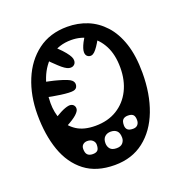

<svg xmlns="http://www.w3.org/2000/svg" viewBox="-131 -832 906 958"><g transform="rotate(-20 322.0 -353.0)"><path d="M318 12Q221.5 12 160 -35.2Q98.5 -82.5 69.2 -165.5Q40 -248.5 40 -356Q40 -457 73.8 -539Q107.5 -621 172 -669.5Q236.5 -718 329 -718Q385.5 -718 435 -698Q484.5 -678 522.8 -636.2Q561 -594.5 582.5 -529.5Q604 -464.5 604 -374Q604 -262 570.8 -174.8Q537.5 -87.5 473.5 -37.8Q409.5 12 318 12ZM294 -205Q360.5 -205 408.8 -234.8Q457 -264.5 483 -316.5Q509 -368.5 509 -436Q509 -504.5 484.5 -552Q460 -599.5 418.2 -624.2Q376.5 -649 325 -649Q258.5 -649 213 -612.8Q167.5 -576.5 144.2 -517Q121 -457.5 121 -388Q121 -337.5 138.8 -296Q156.5 -254.5 194.8 -229.8Q233 -205 294 -205ZM462 -198Q445.5 -198 436.2 -189.5Q427 -181 427 -159Q427 -144 435.5 -135.5Q444 -127 465 -127Q481 -127 489.5 -136.5Q498 -146 498 -161Q498 -181.5 489.5 -189.8Q481 -198 462 -198ZM354 -152Q334.5 -152 322.2 -140.5Q310 -129 310 -107Q310 -88.5 320.5 -76.2Q331 -64 355 -64Q377 -64 387.5 -76.2Q398 -88.5 398 -104Q398 -129.5 386.2 -140.8Q374.5 -152 354 -152ZM228 -148Q214.5 -148 205.2 -140Q196 -132 196 -117Q196 -95.5 205.5 -86.2Q215 -77 233 -77Q251 -77 259 -85.5Q267 -94 267 -115Q267 -128.5 256.5 -138.2Q246 -148 228 -148ZM470 -644Q465.5 -636 461 -627.2Q456.5 -618.5 452 -610Q429 -568 412 -551.8Q395 -535.5 377 -545Q364.5 -552 364.5 -569.8Q364.5 -587.5 380 -618Q393 -641.5 399.2 -651.5Q405.5 -661.5 410 -669Q417 -680.5 429 -681.5Q441 -682.5 452 -677Q462.5 -672 468.5 -662.5Q474.5 -653 470 -644ZM230 -647Q239 -639 248.5 -630.5Q258 -622 267 -612Q300 -576 303.8 -557.2Q307.5 -538.5 297 -528Q286 -517 267.5 -521.2Q249 -525.5 219 -554Q201 -570.5 190.8 -581Q180.5 -591.5 172 -602Q166 -610.5 170 -622.2Q174 -634 182 -642Q191 -652 204.5 -655.2Q218 -658.5 230 -647ZM114 -501Q135 -496.5 155.5 -492.2Q176 -488 197 -482Q248 -468 261.5 -455.8Q275 -443.5 271 -427Q267.5 -410 249 -406.8Q230.5 -403.5 183 -410Q162 -413 140.5 -416.8Q119 -420.5 98 -425Q84.5 -428 80.5 -442Q76.5 -456 80 -470Q83 -484.5 92.2 -494Q101.5 -503.5 114 -501ZM101 -296Q106.5 -300 112.2 -303.2Q118 -306.5 123 -310Q160 -332.5 181.2 -340Q202.5 -347.5 213.2 -345Q224 -342.5 229 -335Q235 -326.5 233.2 -315.2Q231.5 -304 214.5 -288.5Q197.5 -273 158 -252Q151.5 -248.5 144.2 -244.8Q137 -241 130 -237Q118 -231 107.8 -236.2Q97.5 -241.5 92 -252Q87 -262.5 88 -275.5Q89 -288.5 101 -296ZM551 -522Q558.5 -523.5 564.2 -515.5Q570 -507.5 573 -496Q576 -482 574.5 -469Q573 -456 564 -455Q562 -455 559.8 -454.5Q557.5 -454 555 -454Q546 -453.5 540.2 -463.2Q534.5 -473 532 -485Q530.5 -498 533.8 -508.8Q537 -519.5 546 -521Q547.5 -521 548.5 -521.5Q549.5 -522 551 -522ZM533 -289Q535.5 -286 537.8 -283.5Q540 -281 542 -278Q547.5 -271.5 544.8 -264.5Q542 -257.5 536 -252Q530 -247.5 523 -246.2Q516 -245 512 -251Q509 -255.5 506 -259.5Q503 -263.5 500 -268Q494 -276.5 496.5 -283.5Q499 -290.5 505 -294Q511 -298 519 -297.2Q527 -296.5 533 -289Z"/></g></svg>

Font: Kablammo
Style: Regular
Weight: 400
Designer: Travis Kochel, Lizy Gershenzon, Daria Petrova, Ethan Cohen
Foundry: Vectro Type Foundry
Version: Version 1.002